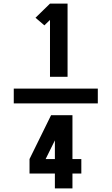

<svg xmlns="http://www.w3.org/2000/svg" viewBox="-20 -870 616 1060"><path d="M256 -446H353V-850H256L176 -772L225 -730L256 -760ZM56 -299H520V-381H56ZM283 170H380V88H429V8H380V-234H262L143 8V88H283ZM232 8 283 -95V8Z"/></svg>

Font: Iosevka Sparkle Heavy
Style: Regular
Weight: 900
Designer: Belleve Invis
Foundry: Belleve Invis
Version: Version 4.5.0; ttfautohint (v1.8.3)